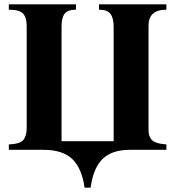

<svg xmlns="http://www.w3.org/2000/svg" viewBox="-20 -696 810 892"><path d="M181 0H21V-25Q73 -27 88.5 -46Q104 -65 104 -101V-576Q104 -613 88 -632Q72 -651 21 -651V-676H333V-651Q295 -651 280.5 -632.5Q266 -614 266 -574V-40H508V-573Q508 -612 493 -631.5Q478 -651 440 -651V-676H753V-651Q670 -651 670 -577V-99Q670 -81 672 -71Q674 -61 682 -50Q690 -39 707.5 -33Q725 -27 753 -25V0H584Q499 0 456 43Q413 86 401 176H373Q360 85 315.5 42.5Q271 0 181 0Z"/></svg>

Font: STIX MathJax Alphabets
Style: Bold
Weight: 700
Designer: MicroPress Inc., with final additions and corrections provided by Coen Hoffman, Elsevier (retired)
Version: Version 1.1.1